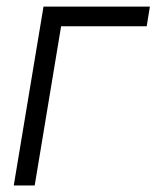

<svg xmlns="http://www.w3.org/2000/svg" viewBox="-20 -566 478 586"><path d="M437.5 -545.9 427.7 -485.8H166.5L85.9 0H22L112.8 -545.9Z"/></svg>

Font: Inter Tight Light
Style: Italic
Weight: 300
Italic angle: -9.39999°
Designer: Rasmus Andersson
Foundry: rsms
Version: Version 3.004